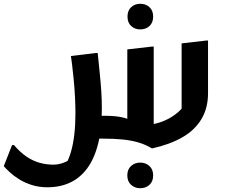

<svg xmlns="http://www.w3.org/2000/svg" viewBox="-58 -735 1206 1018"><path d="M461 0 412 -121H502Q549 -121 584.5 -114Q620 -107 649 -91L617 -42V-473L747 -488H757V-15L716 -72Q761 -75 801 -90Q841 -105 873 -129.5Q905 -154 925 -184L905 -95V-505L1035 -520H1045V-241Q1045 -162 1010 -103.5Q975 -45 909 -7Q843 31 748 52Q713 31 675 20Q637 9 591.5 4.5Q546 0 487 0ZM16 34Q49 73 83.5 96Q118 119 153.5 128.5Q189 138 224 138Q252 138 278.5 128Q305 118 327 104L288 141Q306 112 318 71Q330 30 336 -22Q342 -74 342 -133Q342 -175 339.5 -223Q337 -271 332.5 -316Q328 -361 324 -394Q320 -427 318 -438L450 -454H460Q466 -394 471 -345.5Q476 -297 479 -252Q482 -207 482 -158Q482 -51 462 28Q442 107 404 158Q366 209 313 233.5Q260 258 193 258Q149 258 111 246Q73 234 43.5 215.5Q14 197 -6.5 178Q-27 159 -38 146L6 34ZM617 195Q617 163 637 145Q657 127 686 127Q714 127 734 145Q754 163 754 195Q754 227 734.5 245Q715 263 685 263Q657 263 637 245Q617 227 617 195ZM686 -579Q657 -579 637.5 -597Q618 -615 618 -647Q618 -679 637.5 -697Q657 -715 686 -715Q715 -715 734.5 -697Q754 -679 754 -647Q754 -615 734.5 -597Q715 -579 686 -579Z"/></svg>

Font: Kufam SemiBold
Style: Italic
Weight: 600
Italic angle: -11°
Designer: Artur Schmal
Foundry: Original Type
Version: Version 1.301; ttfautohint (v1.8.3)